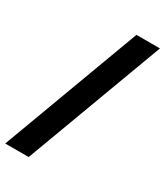

<svg xmlns="http://www.w3.org/2000/svg" viewBox="-260 -804 860 999"><g transform="rotate(30 170.0 -304.5)"><path d="M253.4 -720H394.6L85.6 111H-55.2Z"/></g></svg>

Font: Fixel Italic Variable Display Thin
Style: Italic
Weight: 100
Italic angle: -10°
Designer: AlfaBravo + MacPaw
Foundry: Kyrylo Tkachov, Marchela Mozhyna, Serhii Makarenko, Maria Weinstein, Zakhar Kryvoshyya
Version: Version 1.210;Glyphs 3.2 (3217)